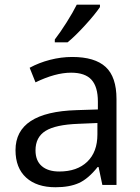

<svg xmlns="http://www.w3.org/2000/svg" viewBox="-20 -786 596 816"><path d="M415 0 398.9 -76.2H395Q355 -25.9 315.2 -8.1Q275.4 9.8 215.8 9.8Q136.2 9.8 91.1 -31.2Q45.9 -72.3 45.9 -147.9Q45.9 -310.1 305.2 -317.9L396 -320.8V-354Q396 -417 368.9 -447Q341.8 -477.1 282.2 -477.1Q215.3 -477.1 130.9 -436L106 -498Q145.5 -519.5 192.6 -531.7Q239.7 -543.9 287.1 -543.9Q382.8 -543.9 429 -501.5Q475.1 -459 475.1 -365.2V0ZM231.9 -57.1Q307.6 -57.1 350.8 -98.6Q394 -140.1 394 -214.8V-263.2L313 -259.8Q216.3 -256.3 173.6 -229.7Q130.9 -203.1 130.9 -147Q130.9 -103 157.5 -80.1Q184.1 -57.1 231.9 -57.1ZM212.9 -618.2Q236.3 -648.4 263.4 -691.4Q290.5 -734.4 306.2 -766.1H404.8V-755.9Q383.3 -724.1 340.8 -677.7Q298.3 -631.3 267.1 -606H212.9Z"/></svg>

Font: f3_1792  
Style: Regular
Weight: 400
Foundry: Ascender Corporation
Version: Version 1.10